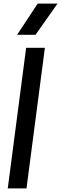

<svg xmlns="http://www.w3.org/2000/svg" viewBox="-20 -1045 339 1065"><path d="M299 -852ZM177 -852H75L189 -1025H299ZM127 0H23L125 -780H229Z"/></svg>

Font: Tanohe Sans Medium
Style: Italic
Weight: 500
Designer: Village Type and Design LLC & Cristiano Sobral
Foundry: Cooper Hewitt Smithsonian Design Museum
Version: Version 1.00;September 29, 2021;FontCreator 13.0.0.2655 64-b